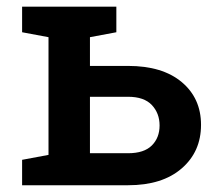

<svg xmlns="http://www.w3.org/2000/svg" viewBox="-20 -548 644 568"><path d="M358.9 -353Q460.4 -353 517.6 -305.2Q574.7 -257.3 574.7 -178.7Q574.7 -99.1 517.3 -49.6Q460 0 358.9 0H45.4V-75.2L123.5 -89.8V-438L45.4 -452.6V-528.3H324.2V-452.6L246.1 -438V-353ZM358.9 -94.7Q406.2 -94.7 429.2 -117.7Q452.1 -140.6 452.1 -176.8Q452.1 -212.9 429.2 -237.3Q406.2 -261.7 358.9 -261.7H246.1V-94.7Z"/></svg>

Font: Roboto Slab LO Medium
Style: Regular
Weight: 500
Designer: Google
Version: Version 2.000